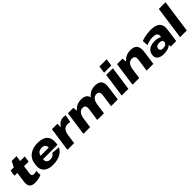

<svg xmlns="http://www.w3.org/2000/svg" viewBox="412 -2409 4062 4062"><g transform="rotate(-45 2442.5 -378.5)"><path d="M238 11Q143 11 106.5 -35.5Q70 -82 84 -180L130 -509L209 -667H353L290 -223Q283 -177 298.5 -156.5Q314 -136 355 -136Q372 -136 390 -139.5Q408 -143 426 -151L431 -28Q405 -17 372.5 -7.5Q340 2 305.5 6.5Q271 11 238 11ZM49 -540H472L453 -404H30Z M773 11Q679 11 616 -19.5Q553 -50 525 -108Q497 -166 509 -246L516 -294Q527 -374 573 -431.5Q619 -489 695 -520Q771 -551 868 -551Q1020 -551 1090.5 -476Q1161 -401 1141 -259L1136 -225H669L682 -313H991L960 -280L963 -303Q971 -356 942 -387Q913 -418 855 -418Q799 -418 761.5 -387Q724 -356 717 -302L706 -224Q699 -170 726.5 -140Q754 -110 810 -110Q856 -110 888.5 -129Q921 -148 933 -180L1120 -166Q1081 -81 991 -35Q901 11 773 11Z M1286 -540H1449L1456 -324L1410 0H1210ZM1405 -265Q1424 -407 1482.5 -479Q1541 -551 1634 -551Q1651 -551 1668 -549Q1685 -547 1702 -542L1668 -374Q1635 -383 1599 -383Q1531 -383 1492 -341.5Q1453 -300 1441 -215Z M2555 -275Q2564 -341 2545.5 -371Q2527 -401 2478 -401Q2420 -401 2383.5 -357.5Q2347 -314 2334 -229L2254 -140L2264 -212Q2286 -375 2368 -463Q2450 -551 2580 -551Q2691 -551 2734.5 -492.5Q2778 -434 2760 -307L2717 0H2516ZM1764 -540H1927L1942 -385L1888 0H1688ZM2141 -275Q2150 -341 2132 -371Q2114 -401 2064 -401Q2006 -401 1969.5 -357.5Q1933 -314 1920 -229L1840 -140L1851 -212Q1875 -377 1956 -464Q2037 -551 2166 -551Q2276 -551 2320 -492.5Q2364 -434 2346 -307L2302 0H2102Z M3110 -540 3034 0H2834L2910 -540ZM3150 -768 3128 -605H2912L2935 -768Z M3619 -274Q3628 -342 3609 -371.5Q3590 -401 3538 -401Q3478 -401 3440.5 -357.5Q3403 -314 3390 -229L3310 -140L3321 -212Q3345 -377 3427 -464Q3509 -551 3639 -551Q3753 -551 3797.5 -492.5Q3842 -434 3824 -306L3781 0H3580ZM3234 -540H3397L3413 -388L3358 0H3158Z M4285 -203 4300 -306Q4308 -361 4275.5 -386.5Q4243 -412 4167 -412Q4120 -412 4070.5 -400.5Q4021 -389 3973 -368L3965 -499Q4002 -515 4049.5 -526.5Q4097 -538 4147 -544.5Q4197 -551 4240 -551Q4392 -551 4458 -490Q4524 -429 4507 -306L4464 0H4300ZM4089 11Q3988 11 3938 -31Q3888 -73 3898 -148L3900 -162Q3911 -238 3973.5 -280.5Q4036 -323 4139 -323Q4247 -323 4302.5 -281.5Q4358 -240 4347 -165L4345 -150Q4335 -74 4267.5 -31.5Q4200 11 4089 11ZM4160 -86Q4207 -86 4237.5 -104.5Q4268 -123 4273 -155L4274 -164Q4278 -194 4254.5 -211.5Q4231 -229 4183 -229Q4140 -229 4113 -212Q4086 -195 4081 -161V-153Q4076 -122 4097 -104Q4118 -86 4160 -86Z M4885 -740 4781 0H4581L4685 -740Z"/></g></svg>

Font: Pathway Extreme 28pt ExtraBold
Style: Italic
Weight: 800
Italic angle: -8°
Designer: Eduardo Rodriguez Tunni
Foundry: Eduardo Rodriguez Tunni
Version: Version 1.001;gftools[0.9.26]